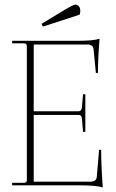

<svg xmlns="http://www.w3.org/2000/svg" viewBox="-20 -808 506 837"><path d="M167 -692 161 -704 260 -764Q300 -788 309 -788Q317 -788 323.5 -781Q330 -774 330 -761Q330 -752 327 -744ZM428 9Q399 0 330 0H33V-11H85Q97 -11 97 -23V-607Q97 -619 85 -619H33V-630H316Q385 -630 414 -639Q407 -553 407 -490H398L388 -592Q386 -614 360 -614H127V-323H323Q335 -323 337 -339L342 -397H352V-233H342L337 -293Q335 -307 323 -307H127V-16H374Q401 -16 402 -38L412 -155H421Q421 -86 428 9Z"/></svg>

Font: Arapey Thin-Display
Style: Regular
Weight: 100
Designer: Eduardo Rodriguez Tunni
Foundry: Eduardo Rodriguez Tunni
Version: Version 4.000